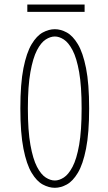

<svg xmlns="http://www.w3.org/2000/svg" viewBox="-20 -838 490 868"><path d="M228 11Q201 11 173.5 -3.8Q146 -18.5 123 -56.8Q100 -95 86 -165.8Q72 -236.5 72 -348Q72 -459.5 86 -529.8Q100 -600 123 -638.2Q146 -676.5 173.5 -691.2Q201 -706 228 -706Q254.5 -706 281.8 -691.2Q309 -676.5 332 -638.2Q355 -600 369 -529.8Q383 -459.5 383 -348Q383 -236.5 369 -165.8Q355 -95 332 -56.8Q309 -18.5 281.8 -3.8Q254.5 11 228 11ZM228 -22Q247.5 -22 268.5 -35.5Q289.5 -49 308 -84Q326.5 -119 337.8 -183Q349 -247 349 -348Q349 -448.5 337.8 -512.2Q326.5 -576 308 -611Q289.5 -646 268.5 -659.5Q247.5 -673 228 -673Q208 -673 186.8 -659.5Q165.5 -646 147.2 -611Q129 -576 117.5 -512.2Q106 -448.5 106 -348Q106 -247 117.5 -183Q129 -119 147.2 -84Q165.5 -49 186.8 -35.5Q208 -22 228 -22ZM103.5 -817.5H362.5V-784.5H103.5Z"/></svg>

Font: League Mono Thin Condensed
Style: Regular
Weight: 100
Width: 1
Designer: Tyler Finck
Foundry: The League of Moveable Type / Tyler Finck
Version: Version 2.300;RELEASE